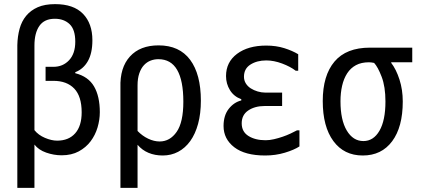

<svg xmlns="http://www.w3.org/2000/svg" viewBox="-20 -757 2040 931"><path d="M64 -538Q65 -581 75 -617.5Q85 -654 107 -680.5Q129 -707 163 -722Q197 -737 247 -737Q337 -737 382.5 -690Q428 -643 428 -562Q428 -499 406 -460.5Q384 -422 345 -407V-402Q408 -386 436 -338Q464 -290 464 -213Q464 -176 453 -139Q442 -102 419.5 -72Q397 -42 362 -23Q327 -4 279 -4Q241 -4 204 -17Q167 -30 147 -56V154H64ZM376 -212Q376 -290 340 -327.5Q304 -365 239 -365H201V-433H239Q285 -433 315 -465Q345 -497 345 -555Q345 -614 317.5 -640Q290 -666 246 -666Q195 -666 171 -631.5Q147 -597 147 -536V-126Q166 -102 198 -88.5Q230 -75 257 -75Q313 -75 344.5 -110.5Q376 -146 376 -212Z M564 -333Q561 -429 610 -483Q659 -537 749 -537Q850 -537 902 -467Q954 -397 954 -269Q954 -206 940.5 -156.5Q927 -107 902.5 -73Q878 -39 844 -21Q810 -3 769 -3Q731 -3 700 -16Q669 -29 647 -55V154H564ZM869 -264Q869 -366 839 -418Q809 -470 748 -470Q728 -470 710 -463Q692 -456 678 -441Q664 -426 655.5 -401.5Q647 -377 647 -343V-122Q670 -98 698.5 -84.5Q727 -71 754 -71Q804 -71 836.5 -117.5Q869 -164 869 -264Z M1064 -146Q1064 -197 1089 -229Q1114 -261 1150 -270V-276Q1114 -289 1095 -320Q1076 -351 1076 -388Q1076 -456 1129.5 -496Q1183 -536 1271 -536Q1319 -536 1358.5 -523.5Q1398 -511 1426 -494V-414H1414Q1388 -434 1348 -449Q1308 -464 1271 -464Q1226 -464 1194.5 -444Q1163 -424 1163 -385Q1163 -367 1172 -352.5Q1181 -338 1196 -328.5Q1211 -319 1229.5 -313.5Q1248 -308 1266 -308H1348V-243H1264Q1216 -243 1184 -221.5Q1152 -200 1152 -159Q1152 -118 1185 -97.5Q1218 -77 1268 -77Q1287 -77 1308.5 -82Q1330 -87 1350.5 -94Q1371 -101 1389 -109.5Q1407 -118 1420 -125H1432V-47Q1406 -30 1361 -16.5Q1316 -3 1266 -3Q1168 -3 1116 -43Q1064 -83 1064 -146Z M1545 -267Q1545 -391 1602 -458.5Q1659 -526 1774 -526H1979V-455H1877V-452Q1901 -421 1917 -371.5Q1933 -322 1933 -265Q1933 -141 1881.5 -72Q1830 -3 1739 -3Q1648 -3 1596.5 -73Q1545 -143 1545 -267ZM1849 -265Q1849 -337 1830.5 -385Q1812 -433 1794 -452Q1779 -455 1769 -455Q1732 -455 1706 -441Q1680 -427 1663.5 -401.5Q1647 -376 1639 -341.5Q1631 -307 1631 -266Q1631 -175 1661.5 -124Q1692 -73 1742 -73Q1791 -73 1820 -123Q1849 -173 1849 -265Z"/></svg>

Font: D2Coding
Style: Regular
Weight: 400
Monospace: yes
Designer: Yong-Rak Park; Jeong-Hwan Yoon; Sang-Min Lee;
Foundry: NHN Corporation
Version: Version 1.3.2; Build 20180524